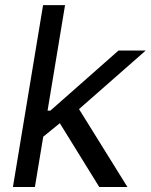

<svg xmlns="http://www.w3.org/2000/svg" viewBox="-20 -748 603 768"><path d="M147 -196.3 165 -305.2H181.2L454.1 -545.9H563L267.6 -286.6H257.8ZM31.7 0 152.3 -727.5H240.2L119.6 0ZM377 0 211.9 -267.1 285.2 -329.1 489.7 0Z"/></svg>

Font: Inter Variable
Style: Italic
Weight: 400
Italic angle: -9.39999°
Designer: Rasmus Andersson
Foundry: rsms
Version: Version 4.001;git-9221beed3